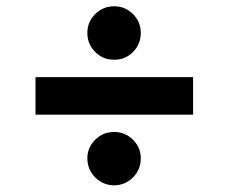

<svg xmlns="http://www.w3.org/2000/svg" viewBox="-20 -591 716 602"><path d="M585.4 -349.1V-231.4H91.3V-349.1ZM337.9 -9.8Q302.7 -10.3 278.3 -34.9Q253.9 -59.6 253.9 -94.7Q253.9 -128.4 278.3 -152.8Q302.7 -177.2 337.9 -177.2Q372.6 -177.2 397 -152.8Q421.4 -128.4 421.4 -94.7Q421.4 -59.1 397 -34.7Q372.6 -10.3 337.9 -9.8ZM337.9 -403.8Q303.2 -403.3 278.6 -428Q253.9 -452.6 253.9 -487.8Q253.9 -522.5 278.6 -546.9Q303.2 -571.3 337.9 -571.3Q372.6 -571.3 397 -546.9Q421.4 -522.5 421.4 -487.8Q421.4 -452.6 397 -428Q372.6 -403.3 337.9 -403.8Z"/></svg>

Font: Inter 16pt
Style: Bold
Weight: 700
Version: Version 4.001;git-66647c0bb